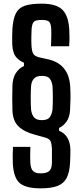

<svg xmlns="http://www.w3.org/2000/svg" viewBox="-20 -822 452 1050"><path d="M202 208Q121 208 87.5 179Q54 150 50 70Q49 51 49.5 23Q50 -5 51 -19H146Q144 36 146 70Q148 101 161 113.5Q174 126 202 126Q235 126 249 113.5Q263 101 264 70Q264 51 264 31Q264 11 264 -7Q263 -33 257 -48.5Q251 -64 226 -70L172 -85Q114 -100 82 -130Q50 -160 48 -219Q47 -254 47 -283.5Q47 -313 48 -352Q49 -395 66.5 -422Q84 -449 111 -461V-479Q84 -490 67 -511Q50 -532 47 -577Q46 -597 46.5 -623Q47 -649 48 -666Q52 -720 67 -749.5Q82 -779 115.5 -790.5Q149 -802 208 -802Q289 -802 322.5 -767.5Q356 -733 359 -654Q360 -636 360 -614.5Q360 -593 358 -569H259Q260 -593 260.5 -622.5Q261 -652 260 -666Q258 -696 247 -704.5Q236 -713 208 -713Q178 -713 167 -704.5Q156 -696 153 -666Q152 -652 151.5 -623.5Q151 -595 152 -577Q153 -549 159.5 -532.5Q166 -516 192 -509L246 -497Q357 -470 364 -348Q366 -308 365.5 -280.5Q365 -253 363 -219Q361 -182 344.5 -158Q328 -134 303 -122V-107Q363 -82 365 -4Q365 14 364.5 34Q364 54 363 70Q360 122 344 152Q328 182 294 195Q260 208 202 208ZM209 -165Q241 -165 252.5 -181.5Q264 -198 267 -222Q269 -250 269 -287Q269 -324 267 -352Q264 -376 252.5 -391.5Q241 -407 209 -407Q178 -407 165 -391.5Q152 -376 150 -352Q148 -324 148 -286.5Q148 -249 150 -222Q153 -197 165.5 -181Q178 -165 209 -165Z"/></svg>

Font: Big Shoulders Display
Style: Bold
Weight: 700
Designer: Patric King
Foundry: XO Type Co
Version: Version 1.000; ttfautohint (v1.8.2)